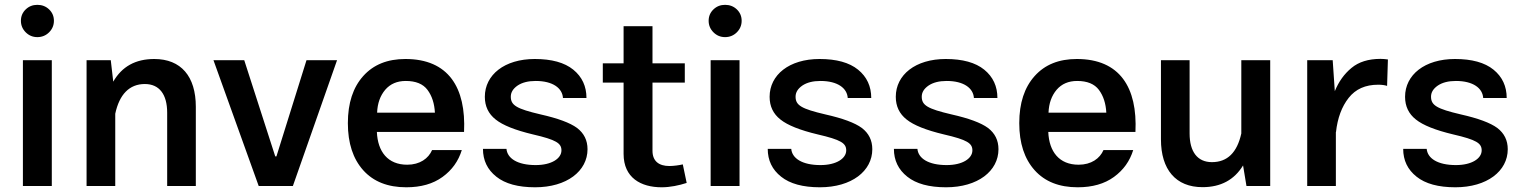

<svg xmlns="http://www.w3.org/2000/svg" viewBox="-20 -773 6332 798"><path d="M66.9 -686.5C66.9 -668 73.7 -651.9 86.9 -638.7C100.1 -625.5 116.2 -618.7 135.3 -618.7C154.3 -618.7 170.9 -625.5 184.1 -638.7C197.3 -651.9 204.1 -668 204.1 -686.5C204.1 -705.6 197.3 -721.2 184.1 -733.9C170.9 -746.6 154.3 -752.9 135.3 -752.9C116.2 -752.9 100.1 -746.6 86.9 -733.9C73.7 -721.2 66.9 -705.6 66.9 -686.5ZM75.2 0H195.3V-522.9H75.2Z M459 -300.3C476.1 -380.4 517.6 -423.8 582 -423.8C642.1 -423.8 674.8 -380.9 674.8 -304.7V0H793.9V-329.1C793.9 -455.6 732.4 -527.8 621.1 -527.8C543.5 -527.8 486.8 -496.6 450.7 -433.6L440.4 -522.9H339.8V0H459Z M1124 -123 995.1 -522.9H867.2L1055.2 0H1197.3L1380.9 -522.9H1253.9L1128.9 -123Z M1908.7 -224.6C1917.5 -409.2 1843.8 -527.8 1665 -527.8C1590.3 -527.8 1532.2 -504.4 1489.7 -457C1447.3 -409.7 1425.8 -344.7 1425.8 -261.2C1425.8 -177.7 1447.3 -112.8 1489.7 -65.4C1532.2 -18.1 1591.8 5.4 1668.5 5.4C1729.5 5.4 1779.8 -8.8 1819.3 -37.6C1858.9 -66.4 1885.3 -103.5 1899.4 -149.4H1775.9C1760.7 -114.3 1725.1 -88.4 1672.4 -88.4C1591.8 -88.4 1549.8 -142.6 1546.4 -224.6ZM1547.4 -304.7C1548.8 -343.3 1560.1 -375 1581.1 -399.9C1602.1 -424.3 1630.4 -436.5 1666.5 -436.5C1708 -436.5 1738.3 -424.3 1756.8 -399.4C1775.4 -374.5 1785.6 -342.8 1787.6 -304.7Z M2202.6 -527.8C2076.7 -527.8 1995.1 -461.9 1995.1 -370.6C1995.1 -331.1 2010.3 -299.8 2040 -276.4C2069.8 -252.4 2121.6 -231.9 2194.8 -214.4C2292 -191.9 2313.5 -177.7 2313.5 -147.9C2313.5 -114.3 2272.5 -86.9 2206.5 -86.9C2129.9 -86.9 2088.4 -115.2 2085 -154.3H1987.3C1987.3 -106.4 2005.9 -67.9 2043 -38.6C2079.6 -9.3 2133.3 5.4 2204.1 5.4C2335.9 5.4 2421.9 -62 2421.9 -152.8C2421.9 -189.9 2407.2 -219.2 2378.4 -241.2C2349.1 -262.7 2298.8 -281.2 2227.1 -297.4C2127 -320.8 2103 -335.4 2103 -371.1C2103 -389.2 2112.3 -404.3 2131.3 -417.5C2150.4 -430.2 2175.3 -436.5 2206.5 -436.5C2278.3 -436.5 2317.4 -406.2 2319.8 -365.7H2417.5C2417.5 -414.1 2399.4 -453.6 2362.8 -483.4C2326.2 -513.2 2272.5 -527.8 2202.6 -527.8Z M2817.9 -89.8C2803.7 -86.4 2780.3 -83 2762.2 -83C2718.8 -83 2691.9 -103 2691.9 -146.5V-429.7H2826.2V-509.8H2691.9V-664.1H2571.8V-509.8H2485.4V-429.7H2571.8V-133.3C2571.8 -34.2 2643.6 5.4 2730 5.4C2765.6 5.4 2802.2 -2.4 2834 -12.7Z M2925.3 -686.5C2925.3 -668 2932.1 -651.9 2945.3 -638.7C2958.5 -625.5 2974.6 -618.7 2993.7 -618.7C3012.7 -618.7 3029.3 -625.5 3042.5 -638.7C3055.7 -651.9 3062.5 -668 3062.5 -686.5C3062.5 -705.6 3055.7 -721.2 3042.5 -733.9C3029.3 -746.6 3012.7 -752.9 2993.7 -752.9C2974.6 -752.9 2958.5 -746.6 2945.3 -733.9C2932.1 -721.2 2925.3 -705.6 2925.3 -686.5ZM2933.6 0H3053.7V-522.9H2933.6Z M3386.2 -527.8C3260.3 -527.8 3178.7 -461.9 3178.7 -370.6C3178.7 -331.1 3193.8 -299.8 3223.6 -276.4C3253.4 -252.4 3305.2 -231.9 3378.4 -214.4C3475.6 -191.9 3497.1 -177.7 3497.1 -147.9C3497.1 -114.3 3456.1 -86.9 3390.1 -86.9C3313.5 -86.9 3272 -115.2 3268.6 -154.3H3170.9C3170.9 -106.4 3189.5 -67.9 3226.6 -38.6C3263.2 -9.3 3316.9 5.4 3387.7 5.4C3519.5 5.4 3605.5 -62 3605.5 -152.8C3605.5 -189.9 3590.8 -219.2 3562 -241.2C3532.7 -262.7 3482.4 -281.2 3410.6 -297.4C3310.5 -320.8 3286.6 -335.4 3286.6 -371.1C3286.6 -389.2 3295.9 -404.3 3314.9 -417.5C3334 -430.2 3358.9 -436.5 3390.1 -436.5C3461.9 -436.5 3501 -406.2 3503.4 -365.7H3601.1C3601.1 -414.1 3583 -453.6 3546.4 -483.4C3509.8 -513.2 3456.1 -527.8 3386.2 -527.8Z M3910.6 -527.8C3784.7 -527.8 3703.1 -461.9 3703.1 -370.6C3703.1 -331.1 3718.3 -299.8 3748 -276.4C3777.8 -252.4 3829.6 -231.9 3902.8 -214.4C4000 -191.9 4021.5 -177.7 4021.5 -147.9C4021.5 -114.3 3980.5 -86.9 3914.6 -86.9C3837.9 -86.9 3796.4 -115.2 3793 -154.3H3695.3C3695.3 -106.4 3713.9 -67.9 3751 -38.6C3787.6 -9.3 3841.3 5.4 3912.1 5.4C4043.9 5.4 4129.9 -62 4129.9 -152.8C4129.9 -189.9 4115.2 -219.2 4086.4 -241.2C4057.1 -262.7 4006.8 -281.2 3935.1 -297.4C3835 -320.8 3811 -335.4 3811 -371.1C3811 -389.2 3820.3 -404.3 3839.4 -417.5C3858.4 -430.2 3883.3 -436.5 3914.6 -436.5C3986.3 -436.5 4025.4 -406.2 4027.8 -365.7H4125.5C4125.5 -414.1 4107.4 -453.6 4070.8 -483.4C4034.2 -513.2 3980.5 -527.8 3910.6 -527.8Z M4699.2 -224.6C4708 -409.2 4634.3 -527.8 4455.6 -527.8C4380.9 -527.8 4322.8 -504.4 4280.3 -457C4237.8 -409.7 4216.3 -344.7 4216.3 -261.2C4216.3 -177.7 4237.8 -112.8 4280.3 -65.4C4322.8 -18.1 4382.3 5.4 4459 5.4C4520 5.4 4570.3 -8.8 4609.9 -37.6C4649.4 -66.4 4675.8 -103.5 4689.9 -149.4H4566.4C4551.3 -114.3 4515.6 -88.4 4462.9 -88.4C4382.3 -88.4 4340.3 -142.6 4336.9 -224.6ZM4337.9 -304.7C4339.4 -343.3 4350.6 -375 4371.6 -399.9C4392.6 -424.3 4420.9 -436.5 4457 -436.5C4498.5 -436.5 4528.8 -424.3 4547.4 -399.4C4565.9 -374.5 4576.2 -342.8 4578.1 -304.7Z M4805.2 -193.8C4805.2 -68.4 4866.7 4.9 4978 4.9C5053.7 4.9 5109.9 -25.4 5146.5 -85.4L5160.6 0H5259.3V-522.9H5139.2V-218.3C5121.6 -138.7 5081.1 -99.1 5017.1 -99.1C4957 -99.1 4924.3 -142.1 4924.3 -218.3V-522.9H4805.2Z M5413.1 0H5532.2V-224.1H5532.7C5539.1 -282.2 5556.6 -329.6 5585.4 -366.2C5614.3 -402.8 5654.8 -420.9 5708 -420.9C5722.2 -420.9 5734.9 -419.4 5745.1 -416L5748.5 -525.9C5737.8 -527.3 5727.5 -528.3 5717.8 -528.3C5667.5 -528.3 5627 -515.6 5597.2 -490.7C5566.9 -465.8 5543.9 -433.6 5527.8 -394L5519 -522.9H5413.1Z M6027.3 -527.8C5901.4 -527.8 5819.8 -461.9 5819.8 -370.6C5819.8 -331.1 5835 -299.8 5864.7 -276.4C5894.5 -252.4 5946.3 -231.9 6019.5 -214.4C6116.7 -191.9 6138.2 -177.7 6138.2 -147.9C6138.2 -114.3 6097.2 -86.9 6031.2 -86.9C5954.6 -86.9 5913.1 -115.2 5909.7 -154.3H5812C5812 -106.4 5830.6 -67.9 5867.7 -38.6C5904.3 -9.3 5958 5.4 6028.8 5.4C6160.6 5.4 6246.6 -62 6246.6 -152.8C6246.6 -189.9 6231.9 -219.2 6203.1 -241.2C6173.8 -262.7 6123.5 -281.2 6051.8 -297.4C5951.7 -320.8 5927.7 -335.4 5927.7 -371.1C5927.7 -389.2 5937 -404.3 5956.1 -417.5C5975.1 -430.2 6000 -436.5 6031.2 -436.5C6103 -436.5 6142.1 -406.2 6144.5 -365.7H6242.2C6242.2 -414.1 6224.1 -453.6 6187.5 -483.4C6150.9 -513.2 6097.2 -527.8 6027.3 -527.8Z"/></svg>

Font: Estedad SemiBold
Style: Regular
Weight: 600
Designer: Amin Abedi
Version: Version 7.3